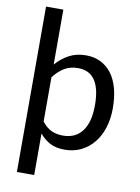

<svg xmlns="http://www.w3.org/2000/svg" viewBox="-98 -803 757 1038"><g transform="rotate(10 281.0 -284.0)"><path d="M69 170.5V-737.5H164V-436Q195.5 -472.5 235.8 -494Q276 -515.5 328.5 -515.5Q372 -515.5 407.2 -498.8Q442.5 -482 467.8 -449.5Q493 -417 506.5 -368.8Q520 -320.5 520 -257.5Q520 -201 505 -152.8Q490 -104.5 461.5 -69Q433 -33.5 392.5 -13.2Q352 7 301 7Q254 7 221.5 -10Q189 -27 164 -57.5V170.5ZM297.5 -440Q254.5 -440 222.8 -420.8Q191 -401.5 164 -366V-123.5Q188 -92 216.2 -79.2Q244.5 -66.5 279.5 -66.5Q348 -66.5 385 -115.5Q422 -164.5 422 -257.5Q422 -306 413.5 -340.5Q405 -375 389 -397.2Q373 -419.5 350 -429.8Q327 -440 297.5 -440Z"/></g></svg>

Font: Lato Medium
Style: Regular
Weight: 500
Designer: Lukasz Dziedzic
Foundry: tyPoland Lukasz Dziedzic
Version: Version 2.006; 2014-01-15